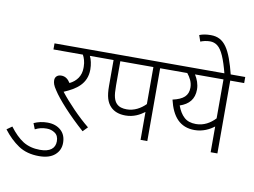

<svg xmlns="http://www.w3.org/2000/svg" viewBox="-361 -1063 1976 1491"><g transform="rotate(10 626.5 -317.5)"><path d="M369.1 -24.9C327.1 -59.1 285.2 -97.7 243.7 -140.6C202.1 -183.6 165.5 -224.6 134.8 -264.2C229 -304.2 309.1 -356.4 309.1 -470.2C309.1 -509.8 300.3 -548.8 287.1 -574.2H402.8V-622.1H0V-574.2H231.9C244.1 -552.7 254.9 -520 254.9 -483.4V-476.1V-472.2C254.9 -411.6 222.7 -365.7 168 -338.9C148.9 -368.2 127.9 -384.8 96.2 -384.8C63.5 -384.8 46.9 -364.7 46.9 -340.8C46.9 -319.8 52.2 -299.8 76.2 -265.1C117.2 -200.2 217.8 -89.4 333 12.2Z M-35.2 62C-5.9 46.9 21 40 56.6 40C80.1 40 101.6 46.4 120.6 59.6C140.1 72.8 149.9 94.2 149.9 124C149.9 180.2 110.4 211.9 31.7 211.9C-19.5 211.9 -64 200.2 -101.6 177.2C-138.7 153.8 -174.8 118.2 -210.4 70.8L-251.5 100.1C-215.3 147.9 -174.8 187 -130.4 216.8C-85.9 246.6 -31.2 261.2 32.7 261.2C86.9 261.2 127.9 248.5 156.7 223.6C185.5 198.7 199.7 166.5 199.7 127.9C199.7 85.9 186.5 53.2 159.7 29.3C132.8 5.4 97.7 -6.8 53.7 -6.8C15.1 -6.8 -20 1 -53.2 16.1Z M951.2 -574.2V-622.1H388.2V-574.2H474.1V-371.1C474.1 -329.1 478 -295.9 485.4 -271.5C492.7 -247.1 503.9 -226.6 520 -210C547.9 -180.7 587.9 -166 639.2 -166C703.1 -166 751 -192.4 788.1 -220.2V0H841.3V-574.2ZM788.1 -282.2C749.5 -243.2 698.2 -214.8 641.1 -214.8C607.9 -214.8 579.1 -221.7 559.1 -243.2C548.3 -254.4 540.5 -269.5 535.2 -289.6C529.8 -309.1 527.3 -340.8 527.3 -384.8V-574.2H788.1Z M936 -622.1V-574.2H1055.2C1079.1 -544.4 1099.1 -509.8 1099.1 -466.8C1099.1 -402.8 1062 -370.1 978 -351.1C1008.8 -220.2 1072.3 -147.9 1187 -147.9C1252 -147.9 1305.2 -175.3 1340.8 -203.1V0H1394V-574.2H1503.9V-622.1ZM1041 -315.9C1111.8 -339.8 1151.9 -384.8 1151.9 -460.9C1151.9 -502.4 1137.2 -540.5 1116.2 -574.2H1340.8V-267.1C1302.2 -225.6 1251 -195.8 1189.9 -195.8C1149.9 -195.8 1118.7 -206.1 1096.2 -227.1C1073.2 -247.6 1055.2 -277.3 1041 -315.9Z M1391.1 -615.2C1340.8 -815.9 1292 -896 1185.1 -896C1146.5 -896 1120.6 -890.6 1095.2 -880.9L1112.3 -832C1131.3 -839.8 1157.7 -847.2 1187.5 -847.2C1210 -847.2 1230 -840.3 1247.1 -826.7C1282.2 -799.3 1310.5 -734.9 1341.3 -615.2Z"/></g></svg>

Font: Noto Reveo Sans
Style: Regular
Weight: 300
Designer: Monotype Design Team
Foundry: Monotype Imaging Inc.
Version: Version 2.007